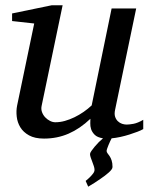

<svg xmlns="http://www.w3.org/2000/svg" viewBox="-20 -514 567 729"><path d="M523.9 -23.9Q515.6 -19 501.7 -13.7Q487.8 -8.3 471.4 -3.2Q455.1 2 437.3 5.9Q419.4 9.8 403.8 11.2Q401.4 15.6 398.2 22.5Q395 29.3 392.1 36.4Q389.2 43.5 387 49.8Q384.8 56.2 384.8 59.1Q384.8 63.5 388.2 67.9Q391.6 72.3 396 78.6Q400.4 85 403.8 95Q407.2 105 407.2 120.1Q407.2 124.5 403.3 129.9Q399.4 135.3 392.8 141.1Q386.2 147 377.9 153.3Q369.6 159.7 360.8 165.5Q340.8 179.7 314.9 194.8L305.2 172.9Q314.5 165.5 321.8 158.2Q328.1 151.9 333.5 144.8Q338.9 137.7 338.9 130.9Q338.9 124.5 336.2 116.5Q333.5 108.4 330.3 100.1Q327.1 91.8 324.5 84.2Q321.8 76.7 321.8 70.8Q321.8 66.9 326.9 59.3Q332 51.8 339.4 43Q346.7 34.2 355.2 25.6Q363.8 17.1 371.1 11.2Q349.6 7.8 339.6 -2.2Q329.6 -12.2 325.9 -23.7Q322.3 -35.2 322.8 -46.1Q323.2 -57.1 323.2 -63Q283.7 -25.4 240.5 -6.6Q197.3 12.2 147 12.2Q112.3 12.2 90.3 0Q68.4 -12.2 57.1 -30.8Q45.9 -49.3 43.5 -71.3Q41 -93.3 44.9 -112.8L109.9 -424.8L25.9 -434.1V-462.9L176.8 -494.1H217.8L138.2 -112.8Q135.3 -100.1 139.4 -88.6Q143.6 -77.1 151.6 -68.6Q159.7 -60.1 169.9 -54.9Q180.2 -49.8 189.9 -49.8Q208 -49.8 226.3 -54.9Q244.6 -60.1 262.7 -68.8Q280.8 -77.6 297.4 -89.1Q314 -100.6 328.1 -113.8L403.8 -481.9H497.1L417 -97.2Q413.6 -81.5 417 -71Q420.4 -60.5 427.5 -53.7Q434.6 -46.9 443.6 -43.9Q452.6 -41 460.9 -41Q470.7 -41 486.8 -43.9Q502.9 -46.9 523.9 -59.1Z"/></svg>

Font: Charis SIL CyrE
Style: Italic
Weight: 400
Italic angle: -11°
Foundry: SIL International
Version: Version 5.000